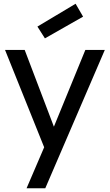

<svg xmlns="http://www.w3.org/2000/svg" viewBox="-20 -816 587 1026"><path d="M122 190H222L540 -549H436L268 -139L112 -549H7L216 -29ZM220 -611 424 -727 384 -796 180 -674Z"/></svg>

Font: Involve Medium
Style: Regular
Weight: 500
Designer: Stefan Peev
Foundry: Context Ltd.
Version: Version 1.001